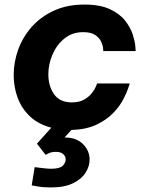

<svg xmlns="http://www.w3.org/2000/svg" viewBox="-20 -560 642 842"><path d="M203 262Q170 262 144.5 257.5Q119 253 119 253L132 173Q132 173 144.5 174.5Q157 176 174 178Q191 180 205 180Q242 180 255 167Q268 154 268 139Q268 126 257.5 116Q247 106 225 106Q206 106 193 112.5Q180 119 180 119L142 70L205 0Q148 -15 111.5 -49.5Q75 -84 57.5 -131Q40 -178 40 -231Q40 -288 60 -343Q80 -398 119.5 -442.5Q159 -487 217 -513.5Q275 -540 350 -540Q419 -540 462.5 -519.5Q506 -499 529.5 -468.5Q553 -438 562.5 -407.5Q572 -377 573.5 -356.5Q575 -336 575 -336H433Q433 -336 432 -348.5Q431 -361 423.5 -377.5Q416 -394 397.5 -406.5Q379 -419 345 -419Q297 -419 263 -391.5Q229 -364 210.5 -321.5Q192 -279 192 -234Q192 -183 217 -147Q242 -111 295 -111Q328 -111 349.5 -123.5Q371 -136 383.5 -152.5Q396 -169 401 -181.5Q406 -194 406 -194H549Q549 -194 542.5 -174Q536 -154 520.5 -124Q505 -94 476 -64Q447 -34 402.5 -13Q358 8 293 10L263 43H265Q315 43 344 72Q373 101 373 140Q373 169 355.5 197Q338 225 300.5 243.5Q263 262 203 262Z"/></svg>

Font: Be Vietnam Pro
Style: Bold Italic
Weight: 700
Italic angle: -12°
Designer: Lam Bao, Tony Le, Vietanh Nguyen
Foundry: Yellow Type Foundry
Version: Version 1.002; ttfautohint (v1.8.3)